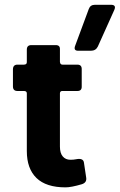

<svg xmlns="http://www.w3.org/2000/svg" viewBox="-20 -777 509 816"><path d="M94 -135V-380.3Q94 -389.7 83 -390.3H54.3Q35 -390.3 35 -409.7V-483Q35.7 -502.3 54.3 -502.3H81.7Q95 -502.3 94 -514.7V-566Q94 -585.3 113.3 -585.3H217Q235.7 -585.3 234.7 -567.3V-514.3Q235.7 -502.3 245.3 -502.3H309.7Q327.7 -501.7 327.3 -483V-409.7Q328 -390.3 309 -390.3H246Q235.3 -391 234.7 -380.7V-154Q234.7 -126.3 246.7 -112.2Q258.7 -98 279.3 -98Q293 -98 304 -100.3Q333.7 -106 336.7 -86.3L346.3 -22.3Q349.7 -1 327.7 6Q282.3 19.3 258.7 19.3Q176 19.3 135 -20.5Q94 -60.3 94 -135ZM299.7 -583.3 357.3 -738.7Q363.7 -756.7 383.7 -756.7H451.3Q476 -756.7 465.3 -733.7L395.7 -579Q387 -561.3 366 -561.3H312.3Q291 -561.3 299.7 -583.3Z"/></svg>

Font: Vivano Light
Style: Regular
Weight: 300
Designer: Joe Prince, Josias Burgherr
Version: Version 2.064;September 19, 2022;FontCreator 14.0.0.2877 64-